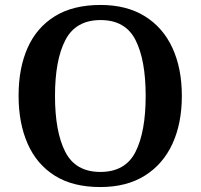

<svg xmlns="http://www.w3.org/2000/svg" viewBox="-20 -745 810 775"><path d="M385 10Q274 10 201 -36Q128 -82 91.5 -165Q55 -248 55 -359Q55 -470 91.5 -552Q128 -634 201.5 -679.5Q275 -725 386 -725Q491 -725 564.5 -679.5Q638 -634 676 -551.5Q714 -469 714 -358Q714 -247 676 -164.5Q638 -82 564.5 -36Q491 10 385 10ZM385 -51Q486 -51 527 -132Q568 -213 568 -358Q568 -503 527 -583.5Q486 -664 386 -664Q286 -664 244 -583.5Q202 -503 202 -358Q202 -213 243.5 -132Q285 -51 385 -51Z"/></svg>

Font: Noto Serif Thai SemiBold
Style: Regular
Weight: 600
Designer: Monotype Design Team
Foundry: Monotype Imaging Inc.
Version: Version 2.001; ttfautohint (v1.8.4.7-5d5b)